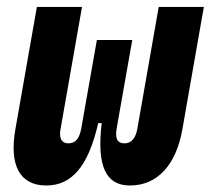

<svg xmlns="http://www.w3.org/2000/svg" viewBox="-20 -538 626 567"><path d="M363.8 9.8C444.3 9.8 500 -50.3 518.6 -156.2L582 -517.6H448.7L385.3 -156.2C380.4 -129.9 367.7 -114.7 348.1 -114.7C327.6 -114.7 318.8 -127 324.7 -159.7L330.6 -193.4L370.6 -419.9H266.1L222.7 -174.3L220.2 -159.7C214.4 -127 201.7 -114.7 181.6 -114.7C162.1 -114.7 153.8 -129.9 158.7 -156.2L222.2 -517.6H88.9L25.4 -156.2C6.8 -50.3 38.1 9.8 116.7 9.8C190.9 9.8 240.7 -45.4 270 -174.3H280.3C265.1 -45.4 293.5 9.8 363.8 9.8Z"/></svg>

Font: Cascadia Code
Style: Bold Italic
Weight: 700
Italic angle: -10°
Monospace: yes
Designer: Aaron Bell
Foundry: Saja Typeworks
Version: Version 2404.023